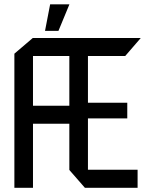

<svg xmlns="http://www.w3.org/2000/svg" viewBox="-20 -888 694 908"><path d="M48 0V-634.1L135 -708.3H136V0ZM136 -302.9V-388.1H307.9L325.4 -302.9ZM381.4 0 307.9 -84.2V-85.2H630.7V0ZM307.9 -85.2V-623.1H395.9V-85.2ZM136 -623.1V-708.3H323.1L395.9 -624.1V-623.1ZM395.9 -328V-402H581.9V-328ZM395.9 -623.1 323.1 -708.3H644.9V-707.3L572.1 -623.1ZM192.9 -742 217.1 -867.5H307.9V-866.5L256.4 -742Z"/></svg>

Font: Foldit Thin
Style: Regular
Weight: 100
Designer: Sophia Tai
Foundry: Sophia Tai
Version: Version 1.003